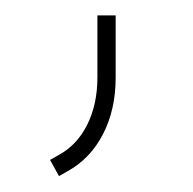

<svg xmlns="http://www.w3.org/2000/svg" viewBox="-20 -130 247 246"><path d="M66.2 89.6Q95.6 73.5 111.9 42Q128.2 10.6 128.2 -30.8V-110.3H104.8V-30.8Q104.8 3.7 91.7 29.9Q78.6 56.1 54.7 68.9L44.1 74.9L55.6 95.6Z"/></svg>

Font: Arad-FD-VF Thin
Style: Regular
Weight: 100
Designer: Mohammad Darvishi
Version: Version 1.010;September 21, 2024;FontCreator 15.0.0.2992 64-